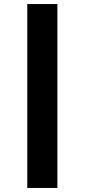

<svg xmlns="http://www.w3.org/2000/svg" viewBox="-20 -880 419 950"><path d="M264 50H115V-860H264Z"/></svg>

Font: TypoPRO Sinkin Sans
Style: 700 Bold
Weight: 700
Designer: Keith Bates
Foundry: K-Type
Version: Sinkin Sans (version 1.0)  by Keith Bates   •   © 2014   www